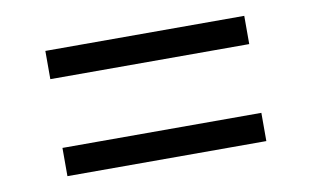

<svg xmlns="http://www.w3.org/2000/svg" viewBox="-45 -592 749 462"><g transform="rotate(-10 330.0 -361.0)"><path d="M87 -445V-514H573V-445ZM87 -208V-277H573V-208Z"/></g></svg>

Font: Mona Sans SemiExpanded
Style: Regular
Weight: 400
Width: 6
Designer: Deni Anggara
Foundry: GitHub
Version: Version 2.000